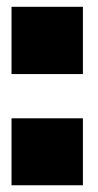

<svg xmlns="http://www.w3.org/2000/svg" viewBox="-20 -548 290 570"><path d="M226.1 -328.1H14.2V-527.8H226.1ZM226.1 2H14.2V-196.8H226.1Z"/></svg>

Font: Archivo-RBTV
Style: Regular
Weight: 500
Designer: Hector Gatti
Foundry: Hector Gatti
Version: ""